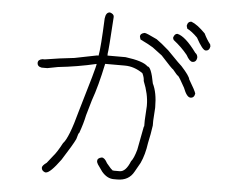

<svg xmlns="http://www.w3.org/2000/svg" viewBox="-55 -707 1110 930"><g transform="rotate(5 500.0 -241.5)"><path d="M442.9 -643.1Q462.4 -637.2 462.4 -623.5Q452.6 -461.4 448.7 -443.8V-434.1H536.6Q623 -422.9 646 -398.9Q664.6 -398.9 679.2 -318.8Q700.7 -275.9 700.7 -205.6V-201.7Q696.8 -144 696.8 -139.2V-115.7Q690.9 -72.3 681.2 -29.8Q673.3 27.8 653.8 69.8L628.4 114.7Q604 159.7 548.3 159.7H530.8Q498.5 159.7 472.2 128.4L448.7 95.2Q442.9 85.4 442.9 79.6Q442.9 64 464.4 60.1Q478.5 60.1 491.7 85.4Q515.6 114.7 519 114.7Q519 118.7 528.8 118.7H556.2Q585.9 118.7 606.9 65.9Q620.1 50.8 632.3 7.3L653.8 -106Q655.8 -106 655.8 -111.8V-137.2Q659.7 -200.2 659.7 -205.6V-211.4Q659.7 -264.6 634.3 -326.7Q634.3 -343.8 624.5 -363.8Q582.5 -393.1 536.6 -393.1H440.9Q418 -283.2 392.1 -211.4L370.6 -137.2Q362.3 -96.7 345.2 -49.3Q341.3 -49.3 333.5 -18.1Q320.3 10.3 271 87.4Q221.2 155.8 200.7 155.8H196.8Q179.2 149.4 179.2 134.3Q179.2 124 200.7 108.9L230 71.8Q247.1 52.7 271 7.3Q298.3 -20.5 333.5 -152.8Q399.9 -374.5 399.9 -389.2Q307.6 -367.7 214.4 -357.9L163.6 -348.1H136.2Q114.7 -351.6 114.7 -369.6Q114.7 -385.3 136.2 -389.2H147.9Q216.8 -400.9 290.5 -408.7L397.9 -430.2H405.8Q413.6 -471.2 419.4 -611.8Q422.9 -643.1 442.9 -643.1ZM618.7 -559.1Q627.4 -559.1 679.2 -533.7Q702.1 -518.1 739.7 -484.9Q808.1 -414.6 810.1 -414.6Q851.1 -369.6 853 -354Q884.3 -302.2 888.2 -287.6Q884.8 -266.1 866.7 -266.1Q848.6 -266.1 831.5 -311Q805.2 -358.9 798.3 -365.7Q794.4 -365.7 771 -395Q767.1 -395 710.4 -457.5L663.6 -492.7Q645.5 -504.4 601.1 -525.9L597.2 -539.6Q597.2 -555.2 618.7 -559.1ZM839.8 -632.8Q868.2 -622.6 908.2 -582Q921.9 -553.2 939.5 -531.2L941.4 -521.5Q938 -500 919.9 -500Q904.8 -500 873 -558.6Q844.7 -586.9 822.3 -597.7L818.4 -611.3Q821.8 -632.8 839.8 -632.8ZM777.3 -568.4Q816.4 -559.6 871.1 -484.4Q882.8 -476.6 882.8 -460.9Q879.4 -439.5 861.3 -439.5Q847.2 -439.5 830.1 -470.7Q801.8 -505.9 761.7 -537.1Q757.8 -543.5 757.8 -548.8Q763.7 -568.4 777.3 -568.4Z"/></g></svg>

Font: CEF Fonts CJK Mono
Style: Regular
Weight: 400
Designer: PartyBoss (派对大魔王)
Version: Release 2.25